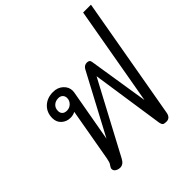

<svg xmlns="http://www.w3.org/2000/svg" viewBox="-211 -983 1162 1162"><g transform="rotate(-45 369.5 -402.0)"><path d="M526 -18 457 -484 212 -24Q195 9 167 9Q157 9 146 5Q124 -4 124 -22Q124 -31 132 -42Q140 -52 143 -62Q146 -72 149 -86L209 -427Q191 -417 168 -417Q135 -417 111.5 -438Q88 -459 88 -494Q88 -542 120 -572.5Q152 -603 203 -603Q242 -603 267.5 -579.5Q293 -556 293 -524Q293 -515 292 -511L232 -174L439 -563Q451 -584 474 -584Q497 -584 499 -563L560 -177L672 -814H739L601 -30Q595 10 561 10Q543 10 536 4.5Q529 -1 526 -18ZM238 -517Q238 -533 227.5 -543.5Q217 -554 199 -554Q175 -554 159 -539.5Q143 -525 143 -500Q143 -483 153.5 -473Q164 -463 183 -463Q206 -463 222 -479Q238 -495 238 -517Z"/></g></svg>

Font: Niramit Light
Style: Italic
Weight: 300
Italic angle: -10°
Designer: Katatrad Aksorn Co.,Ltd.
Foundry: Cadson Demak Co.,Ltd.
Version: Version 1.000; ttfautohint (v1.6)